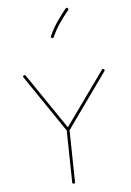

<svg xmlns="http://www.w3.org/2000/svg" viewBox="-65 -1072 769 1127"><g transform="rotate(-5 319.0 -508.0)"><path d="M322.8 8.3Q314.5 8.3 314.5 0L309.1 -306.2L83.5 -638.2Q78.6 -644.5 85.4 -649.9Q91.8 -654.8 97.2 -647.9L317.4 -324.2L545.9 -643.6Q550.3 -650.4 557.6 -645.5Q564.5 -641.1 559.6 -633.8L325.7 -306.2L331.1 0Q331.1 8.3 322.8 8.3ZM377 -1021.5Q383.8 -1015.6 378.4 -1009.3Q351.1 -975.1 326.4 -940.2Q301.8 -905.3 280.8 -858.9Q277.3 -851.1 269.5 -854.5Q261.7 -857.9 265.1 -865.7Q286.6 -913.6 312 -949.7Q337.4 -985.8 364.7 -1020Q370.6 -1026.9 377 -1021.5Z"/></g></svg>

Font: Mikhak-DS2-FD Thin
Style: Regular
Weight: 100
Designer: Amin Abedi
Version: Version 3.2